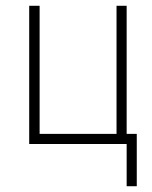

<svg xmlns="http://www.w3.org/2000/svg" viewBox="-20 -498 526 664"><path d="M418 146V0H81V-478H117V-35H383V-478H418V-35H453V146Z"/></svg>

Font: Zen Kaku Gothic Antique Light
Style: Regular
Weight: 300
Designer: Yoshimichi Ohira
Foundry: Positype
Version: Version 1.001